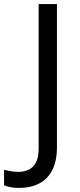

<svg xmlns="http://www.w3.org/2000/svg" viewBox="-98 -734 391 944"><path d="M-4 190Q-28 190 -46 186.5Q-64 183 -78 177V101Q-62 105 -44 108Q-26 111 -6 111Q19 111 41.5 101Q64 91 78 66Q92 41 92 -4V-714H182V-11Q182 58 159 102.5Q136 147 94 168.5Q52 190 -4 190Z"/></svg>

Font: Noto Sans Balinese
Style: Regular
Weight: 400
Designer: Aditya Bayu, David Williams
Foundry: David Williams
Version: Version 2.003